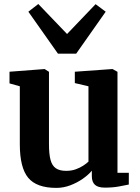

<svg xmlns="http://www.w3.org/2000/svg" viewBox="-20 -904 682 935"><path d="M490.4 9.7Q457.2 9.7 442.2 -4.2Q427.2 -18.1 427.2 -46.2V-72.7Q410.9 -52.9 383.4 -33.6Q356 -14.4 322.7 -1.7Q289.4 11 254.5 11Q158.1 11 117.3 -38.3Q76.5 -87.6 76.5 -201.6V-483.8L26.3 -497.9V-554.7L196.5 -567.7H197.5L218.5 -554.3V-201.8Q218.5 -154.1 226 -125.7Q233.5 -97.4 251.8 -84.7Q270 -72 302.2 -72Q328.2 -72 349.1 -79.6Q369.9 -87.2 385.6 -97.5Q401.2 -107.8 410.8 -116.9V-483.8L344.4 -499.4V-554.7L525.9 -567.7H528.3L552.1 -554.3V-62.4H607.4L607.2 -5.3Q589.2 -1.5 559.1 4.1Q529 9.7 490.4 9.7ZM262.1 -642.8 118.1 -847 166.5 -884.5 306.6 -738.4 445.5 -883.7 494.7 -847 351.1 -642.8Z"/></svg>

Font: Merriweather Light
Style: Regular
Weight: 300
Version: Version 2.100